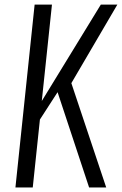

<svg xmlns="http://www.w3.org/2000/svg" viewBox="-20 -830 540 850"><path d="M48.3 0 133.3 -809.6H210L165 -382.8L426.3 -809.6H499.5L295.9 -461.9L450.2 0H374.5L234.9 -421.9L156.7 -300.8L125 0Z"/></svg>

Font: Oswald
Style: Light
Weight: 300
Designer: Vernon Adams
Foundry: Vernon Adams
Version: 3.0; ttfautohint (v0.95.6-bc232) -l 8 -r 50 -G 200 -x 0 -w "